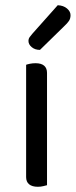

<svg xmlns="http://www.w3.org/2000/svg" viewBox="-20 -707 290 735"><path d="M80 -343H160V2Q156 3 146 5.5Q136 8 125 8Q103 8 91.5 -1.5Q80 -11 80 -29ZM160 -292H80V-459Q85 -461 95 -463Q105 -465 116 -465Q138 -465 149 -455.5Q160 -446 160 -428ZM104 -578 201 -687Q223 -686 236.5 -674.5Q250 -663 250 -649Q250 -636 244 -627Q238 -618 224 -605L133 -516Q114 -516 101.5 -526.5Q89 -537 89 -550Q89 -559 94 -565.5Q99 -572 104 -578Z"/></svg>

Font: Baloo Paaji 2
Style: Regular
Weight: 400
Designer: Shuchita Grover, Noopur Datye and Ek Type
Foundry: Ek Type
Version: Version 1.700